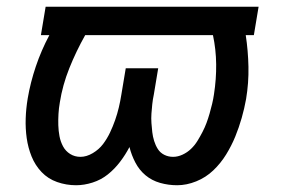

<svg xmlns="http://www.w3.org/2000/svg" viewBox="-20 -540 840 568"><path d="M504 8Q478 8 453.5 1Q429 -6 410.5 -21.5Q392 -37 380.5 -59Q369 -81 363 -105Q351 -82 335 -61Q319 -40 299 -24Q279 -8 254 0Q229 8 205 8Q176 8 149 -1.5Q122 -11 103 -31Q84 -51 73.5 -77Q63 -103 59 -131.5Q55 -160 56 -189.5Q57 -219 62 -249Q70 -296 86 -343.5Q102 -391 126 -436H101L115 -520H745L731 -436H707Q714 -390 715 -342.5Q716 -295 708 -247Q703 -219 695 -191Q687 -163 676 -136Q665 -109 649 -83Q633 -57 611 -36Q589 -15 560.5 -3.5Q532 8 504 8ZM218 -76Q236 -76 254.5 -87Q273 -98 285 -114Q297 -130 305.5 -148Q314 -166 320.5 -184.5Q327 -203 331.5 -222Q336 -241 339 -260L352 -338H448L435 -260Q432 -246 430.5 -232Q429 -218 428 -204Q427 -190 428 -176Q429 -162 430.5 -149Q432 -136 436 -123Q440 -110 447 -99Q454 -88 466 -82Q478 -76 492 -76Q506 -76 520 -82.5Q534 -89 545 -99.5Q556 -110 564 -123Q572 -136 579 -149.5Q586 -163 591 -176.5Q596 -190 600 -204Q604 -218 607.5 -232.5Q611 -247 613 -261Q620 -306 619.5 -350Q619 -394 610 -436H232Q205 -388 185 -338Q165 -288 157 -237Q154 -220 153 -203Q152 -186 152.5 -169.5Q153 -153 156 -137Q159 -121 166.5 -107Q174 -93 187.5 -84.5Q201 -76 218 -76Z"/></svg>

Font: Iosevka Aile Medium
Style: Italic
Weight: 500
Italic angle: -9°
Designer: Belleve Invis
Foundry: Belleve Invis
Version: Version 31.1.0; ttfautohint (v1.8.4)